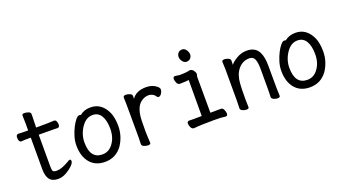

<svg xmlns="http://www.w3.org/2000/svg" viewBox="-60 -1221 3119 1761"><g transform="rotate(-20 1500.0 -340.0)"><path d="M280.8 23.9Q221.7 23.9 195.3 -9Q168.9 -42 168.9 -109.9V-418.9Q96.7 -418.9 78.6 -416Q50.8 -416 50.8 -460.9Q50.8 -491.2 74.7 -491.2Q105 -488.8 168.9 -488.8V-559.1Q167 -615.2 167 -634.8Q167 -650.9 189 -650.9Q206.5 -650.9 228.3 -643.6Q250 -636.2 250 -617.2Q247.6 -563 246.6 -488.8Q382.8 -488.8 421.9 -492.2Q438 -492.2 444.3 -476.1Q450.7 -460 450.7 -445.8Q450.7 -417 428.7 -417Q408.7 -417 389.6 -418Q370.6 -418.9 246.6 -418.9V-107.9Q246.6 -71.8 254.6 -61.8Q262.7 -51.8 292 -51.8Q335.9 -51.8 407.7 -92.8Q425.8 -106 434.6 -106Q446.8 -106 446.8 -88.9Q446.8 -61 390.6 -20Q330.6 23.9 280.8 23.9Z M736.3 -48.8Q817.9 -48.8 862.3 -143.1Q882.3 -189 882.3 -245.1Q882.3 -327.1 854.2 -373.5Q826.2 -419.9 771 -419.9Q706.1 -419.9 661.1 -352.5Q616.2 -285.2 616.2 -208Q616.2 -48.8 736.3 -48.8ZM736.3 23.9Q641.1 23.9 589.1 -39.1Q537.1 -102.1 537.1 -207Q537.1 -251 550.5 -294.9Q564 -338.9 582.5 -375.5Q601.1 -412.1 621.1 -436Q641.1 -460 655.3 -460Q670.9 -460 673.3 -457Q711.9 -492.2 777.3 -492.2Q886.2 -492.2 938 -376Q960 -323.2 960 -245.1Q960 -147.9 905.3 -64Q842.3 23.9 736.3 23.9Z M1180.2 -429.2Q1221.2 -492.2 1320.3 -492.2Q1382.3 -492.2 1423.3 -457Q1441.4 -440.9 1441.4 -425.8Q1441.4 -408.2 1428.2 -388.2Q1415 -368.2 1399.4 -368.2Q1389.2 -368.2 1380.4 -380.9Q1370.1 -397.9 1350.6 -406.5Q1331.1 -415 1317.4 -415Q1277.3 -415 1243.2 -390.1Q1178.2 -342.8 1178.2 -201.2Q1177.2 -163.1 1177.2 -106Q1177.2 -75.2 1179.7 -46.1Q1182.1 -17.1 1182.1 0Q1182.1 16.1 1156.2 16.1Q1139.2 16.1 1118.2 7.6Q1097.2 -1 1097.2 -18.1L1099.1 -81.1Q1099.1 -377.9 1098.1 -397.9Q1096.2 -454.1 1096.2 -474.1Q1098.1 -490.2 1122.1 -490.2Q1139.2 -490.2 1160.2 -481.7Q1181.2 -473.1 1181.2 -456.1Q1181.2 -436 1180.2 -429.2Z M1750 -584Q1728 -584 1711.9 -606Q1695.8 -627.9 1695.8 -649.9Q1695.8 -670.9 1709.2 -687.5Q1722.7 -704.1 1750 -704.1Q1772 -704.1 1787.8 -681.6Q1803.7 -659.2 1803.7 -636.2Q1803.7 -616.2 1789.8 -600.1Q1775.9 -584 1750 -584ZM1606.9 12.2Q1586.9 12.2 1576.9 -8.8Q1566.9 -29.8 1566.9 -44.9Q1566.9 -68.8 1587.9 -68.8L1627.9 -67.9L1710 -68.8Q1710.9 -109.9 1710.9 -419.9Q1680.7 -416 1657.7 -416Q1634.8 -416 1623 -415Q1604 -415 1594.5 -437Q1585 -459 1585 -474.1Q1585 -497.1 1605 -497.1Q1638.7 -491.2 1647.9 -491.2Q1715.8 -491.2 1750 -501Q1777.8 -501 1793 -469.2Q1799.8 -457 1799.8 -449.2Q1799.8 -440.9 1796.9 -434.6Q1793.9 -428.2 1793.9 -416Q1793.9 -128.9 1794.9 -69.8Q1883.8 -69.8 1897 -70.8Q1916 -70.8 1925.5 -48.8Q1935.1 -26.9 1935.1 -12.2Q1935.1 11.2 1915 11.2Q1879.9 4.9 1803.7 4.9Q1671.9 4.9 1606.9 12.2Z M2418.9 17.1Q2402.3 17.1 2382.8 8.1Q2363.3 -1 2363.3 -17.1Q2364.3 -24.9 2364.3 -44.4Q2364.3 -64 2365.2 -84V-293Q2365.2 -352.1 2351.6 -384.5Q2337.9 -417 2300.3 -417Q2233.9 -417 2189.9 -363.8Q2147.9 -311 2143.1 -229Q2139.2 -183.1 2139.2 -79.1Q2139.2 -56.2 2141.1 2Q2141.1 17.1 2115.2 17.1Q2098.1 17.1 2078.6 8.1Q2059.1 -1 2059.1 -17.1Q2059.1 -43.9 2061 -87.9V-395Q2058.1 -458 2058.1 -471.2Q2058.1 -486.8 2084 -486.8Q2101.1 -486.8 2120.6 -478Q2140.1 -469.2 2140.1 -453.1L2139.2 -411.1Q2150.9 -432.1 2199 -461.7Q2247.1 -491.2 2300.3 -491.2Q2387.2 -491.2 2418.9 -423.8Q2441.9 -375 2441.9 -296.9Q2441.9 -99.1 2442.9 -78.1Q2445.3 -33.2 2445.3 2Q2445.3 17.1 2418.9 17.1Z M2736.3 -48.8Q2817.9 -48.8 2862.3 -143.1Q2882.3 -189 2882.3 -245.1Q2882.3 -327.1 2854.2 -373.5Q2826.2 -419.9 2771 -419.9Q2706.1 -419.9 2661.1 -352.5Q2616.2 -285.2 2616.2 -208Q2616.2 -48.8 2736.3 -48.8ZM2736.3 23.9Q2641.1 23.9 2589.1 -39.1Q2537.1 -102.1 2537.1 -207Q2537.1 -251 2550.5 -294.9Q2564 -338.9 2582.5 -375.5Q2601.1 -412.1 2621.1 -436Q2641.1 -460 2655.3 -460Q2670.9 -460 2673.3 -457Q2711.9 -492.2 2777.3 -492.2Q2886.2 -492.2 2938 -376Q2960 -323.2 2960 -245.1Q2960 -147.9 2905.3 -64Q2842.3 23.9 2736.3 23.9Z"/></g></svg>

Font: LXGW WenKai Mono Screen
Style: Regular
Weight: 400
Monospace: yes
Designer: LXGW / Fontworks Inc.
Foundry: LXGW / Fontworks Inc.
Version: Version 1.330;April 28,2024